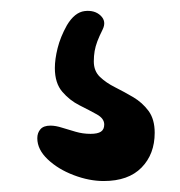

<svg xmlns="http://www.w3.org/2000/svg" viewBox="-20 -78 329 350"><path d="M72 151Q81.5 151 93.2 154.8Q105 158.5 118 162.2Q131 166 145 166Q158 166 164 162Q170 158 170 149Q170 138 156.5 130.5Q143 123 125 114Q107 105 93.5 89.2Q80 73.5 80 46Q80 30 85 9.8Q90 -10.5 102 -32Q116 -55.5 134.2 -57.8Q152.5 -60 163.5 -49.5Q174.5 -39 167 -24Q161 -12 157.5 -2.8Q154 6.5 152.5 15.2Q151 24 151 34Q151 51.5 162.2 62.2Q173.5 73 190 81.2Q206.5 89.5 223 99.2Q239.5 109 250.8 124.2Q262 139.5 262 164Q262 203 238 227.5Q214 252 169 252Q142.5 252 114.2 241.2Q86 230.5 67 212.5Q48 194.5 48 174Q48 164 53.8 157.5Q59.5 151 72 151Z"/></svg>

Font: Kablammo
Style: Regular
Weight: 400
Designer: Travis Kochel, Lizy Gershenzon, Daria Petrova, Ethan Cohen
Foundry: Vectro Type Foundry
Version: Version 1.002